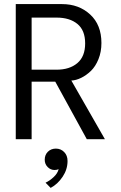

<svg xmlns="http://www.w3.org/2000/svg" viewBox="-20 -680 590 938"><path d="M57 -660H283Q365.5 -660 420.5 -609.2Q475.5 -558.5 475.5 -470Q475.5 -426.5 461 -390.8Q446.5 -355 423.8 -333.2Q401 -311.5 376.2 -299.5Q351.5 -287.5 328.5 -286.5L492.5 0H404L250 -281H134.5V0H57ZM134.5 -339.5H256Q320 -339.5 358 -371.8Q396 -404 396 -468Q396 -532 358.2 -563Q320.5 -594 256.5 -594H134.5ZM253 46Q277 46 293.5 62.8Q310 79.5 310 106.5Q310 147.5 286 183.5Q262 219.5 227.5 238L202.5 212.5Q223 203 242.2 185Q261.5 167 266.5 146.5Q258 150.5 246.5 150.5Q227 150.5 212.8 136Q198.5 121.5 198.5 100.5Q198.5 76.5 214 61.2Q229.5 46 253 46Z"/></svg>

Font: League Spartan
Style: Regular
Weight: 350
Foundry: The League of Moveable Type
Version: Version 2.002